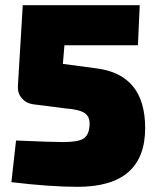

<svg xmlns="http://www.w3.org/2000/svg" viewBox="-20 -710 608 742"><path d="M513 -535H229L223 -463L351 -446Q541 -423 541 -215Q541 12 280 12Q175 12 24 -6L42 -167Q178 -161 223 -161Q281 -161 302 -174Q323 -187 326 -223Q329 -258 308 -272.5Q287 -287 234 -291L108 -307Q81 -311 64.5 -330Q48 -349 49 -375L68 -690H520Z"/></svg>

Font: Exo 2.0 Black
Style: Regular
Weight: 900
Designer: Natanael Gama
Version: Version 1.001;PS 001.001;hotconv 1.0.70;makeotf.lib2.5.58329